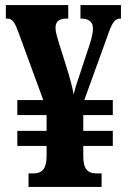

<svg xmlns="http://www.w3.org/2000/svg" viewBox="-20 -734 501 754"><path d="M92 0H379V-53H360C322 -53 307 -72 307 -122V-161H423V-220H307V-282H423V-341H311L399 -584C420 -646 430 -661 453 -661H455V-714H296V-661H299C327 -661 345 -649 345 -623C345 -599 336 -570 326 -541L291 -435C281 -407 274 -384 269 -363C265 -390 255 -426 242 -468L212 -563C205 -587 198 -608 198 -624C198 -651 213 -661 243 -661H248V-714H3V-661H8C28 -661 37 -649 52 -608L150 -341H48V-282H163V-220H48V-161H163V-120C163 -74 147 -53 111 -53H92Z"/></svg>

Font: Noto Serif Thai ExtraCondensed ExtraBold
Style: Regular
Weight: 800
Width: 2
Designer: Monotype Design Team
Foundry: Monotype Imaging Inc.
Version: Version 2.002